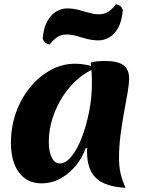

<svg xmlns="http://www.w3.org/2000/svg" viewBox="-20 -860 688 913"><path d="M388 -156Q369 -105 336.5 -67.5Q304 -30 263.5 -9Q223 12 178 12Q109 12 70.5 -39.5Q32 -91 32 -182Q32 -257 56 -324.5Q80 -392 123 -444.5Q166 -497 221 -527Q276 -557 338 -557Q365 -557 392.5 -551.5Q420 -546 439 -537Q393 -521 351.5 -485.5Q310 -450 279 -402Q248 -354 230 -298.5Q212 -243 212 -186Q212 -139 226 -111Q240 -83 265 -83Q293 -83 320 -116Q347 -149 368.5 -204.5Q390 -260 403.5 -327.5Q417 -395 417 -464Q417 -493 415.5 -518.5Q414 -544 411 -562Q429 -567 444 -568.5Q459 -570 482 -570Q540 -570 567 -550Q594 -530 594 -487Q594 -462 587 -421Q580 -380 570.5 -329Q561 -278 553.5 -221.5Q546 -165 546 -110Q546 -68 553 -37Q560 -6 577 33Q481 28 437.5 -12.5Q394 -53 394 -137Q394 -146 394 -149Q394 -152 395 -155ZM216 -648Q206 -650 197 -656Q188 -662 183 -677Q188 -731 206.5 -762Q225 -793 249.5 -806.5Q274 -820 298 -820Q327 -820 353.5 -813Q380 -806 404.5 -799Q429 -792 450 -792Q480 -792 500.5 -808Q521 -824 531 -840Q541 -839 550.5 -832.5Q560 -826 564 -811Q559 -757 541 -726Q523 -695 498.5 -681.5Q474 -668 449 -668Q420 -668 393.5 -675Q367 -682 343.5 -689Q320 -696 297 -696Q268 -696 247.5 -680Q227 -664 216 -648Z"/></svg>

Font: Merienda ExtraBold
Style: Regular
Weight: 800
Designer: Eduardo Rodriguez Tunni
Foundry: Eduardo Rodriguez Tunni
Version: Version 2.001